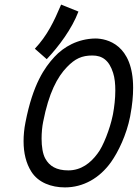

<svg xmlns="http://www.w3.org/2000/svg" viewBox="-20 -815 604 843"><path d="M133 -601.1 185.2 -555.2C238.8 -611.8 296 -689 324.4 -764.2L248.4 -794.9C216.8 -720.2 187 -658.2 133 -601.1ZM179.2 -118.2C167.5 -138.7 162.6 -171.9 162.6 -206.5C162.6 -231.9 165 -258.3 169.4 -279.8C194.3 -407.7 231.9 -477.1 273.9 -520.5C309.6 -557.6 339.4 -571.3 385.7 -571.3C428.7 -571.3 459 -550.8 476.6 -495.1C483.9 -472.7 486.3 -445.8 486.3 -417.5C486.3 -382.3 481.9 -345.2 476.1 -314L474.1 -304.7C463.4 -252.4 433.1 -171.4 407.7 -140.1C377.9 -99.6 336.4 -66.9 279.8 -66.9C227.1 -66.9 196.8 -86.4 179.2 -118.2ZM397.9 -646C321.3 -644.5 259.8 -609.4 219.2 -565.4C176.3 -519 124.5 -446.3 91.8 -277.8C85.9 -248.5 83.5 -220.7 83.5 -194.8C83.5 -142.6 94.7 -97.7 117.2 -62C147.5 -13.2 205.6 7.8 265.1 7.8C345.7 7.8 417 -32.7 467.3 -103C499.5 -148.4 535.6 -223.1 551.3 -303.2L552.2 -308.6C561 -354.5 564.5 -394.5 564.5 -429.2C564.5 -620.1 449.2 -646 397.9 -646Z"/></svg>

Font: Fantasque Sans Mono
Style: RegItalic
Weight: 400
Italic angle: -11°
Monospace: yes
Designer: Jany Belluz
Version: Version 1.6.3